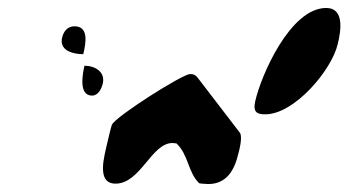

<svg xmlns="http://www.w3.org/2000/svg" viewBox="-20 -460 874 482"><path d="M136 -366C128 -333 163 -324 189 -324C196 -353 203 -394 167 -394C150 -394 140 -382 136 -366ZM192 -295C188 -277 176 -220 211 -220C227 -220 235 -238 238 -250C245 -280 218 -295 192 -295ZM621 -207C615 -181 622 -173 646 -173C719 -173 813 -284 828 -350C836 -383 845 -440 799 -440C708 -440 635 -269 621 -207ZM249 -100C242 -68 221 1 270 1C333 1 360 -101 413 -101C415 -101 422 -100 423 -100C453 -72 452 -27 480 0C483 1 500 2 503 2C550 2 569 -35 578 -73C580 -80 590 -117 582 -127L480 -260C472 -271 468 -274 457 -274C438 -274 271 -168 261 -147C258 -140 251 -107 249 -100Z"/></svg>

Font: Charger
Style: OversprayIt
Weight: 400
Designer: Jasper
Foundry: Cannot Into Space Fonts
Version: Version 0.980